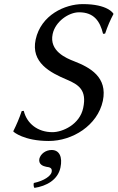

<svg xmlns="http://www.w3.org/2000/svg" viewBox="-20 -678 574 937"><path d="M236 -33C164 -33 111 -75 96 -137L86 -136C74 -100 60 -68 45 -38L46 -35C46 -35 96 10 218 10C333 10 456 -65 482 -186C506 -302 419 -349 342 -379C303 -394 219 -429 237 -512C250 -573 315 -618 366 -618C438 -618 468 -575 483 -513L493 -514C505 -550 518 -580 534 -610L532 -613C532 -613 506 -658 384 -658C297 -658 180 -605 154 -485C130 -373 224 -324 307 -289C363 -265 405 -239 386 -151C369 -70 285 -33 236 -33ZM232 54C203 54 178 73 172 97C167 124 190 133 206 136C224 138 236 142 232 162C228 180 197 204 145 215C143 224 144 233 148 239C207 230 262 200 275 140C286 88 270 54 232 54Z"/></svg>

Font: Libertinus Sans
Style: Italic
Weight: 400
Italic angle: -12°
Designer: Philipp H. Poll, Khaled Hosny
Foundry: Caleb Maclennan
Version: Version 7.050;RELEASE